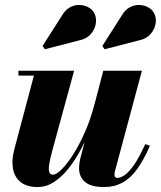

<svg xmlns="http://www.w3.org/2000/svg" viewBox="-20 -746 650 776"><path d="M132.5 10Q89.5 10 64.5 -9.2Q39.5 -28.5 32.8 -62.5Q26 -96.5 37.5 -141L117 -440.5H54.5V-460H279.5L193.5 -145Q182.5 -106 179 -83Q175.5 -60 179.2 -50Q183 -40 194 -40Q207.5 -40 229.5 -61.8Q251.5 -83.5 276.2 -122.5Q301 -161.5 324 -213.8Q347 -266 362.5 -327H378Q366.5 -282 348.8 -235Q331 -188 308 -144.2Q285 -100.5 257.2 -65.5Q229.5 -30.5 198 -10.2Q166.5 10 132.5 10ZM401 10Q348 10 323.8 -10.5Q299.5 -31 299.5 -66.5Q299.5 -75 300.8 -85Q302 -95 304 -103.5L397.5 -460H553.5L445.5 -57.5Q444 -53 443.2 -48.5Q442.5 -44 442.5 -40.5Q442.5 -27 454.5 -27Q467 -27 483.8 -38.2Q500.5 -49.5 521.2 -79Q542 -108.5 567 -163.5L586 -157Q561 -99.5 534.2 -62.5Q507.5 -25.5 474.8 -7.8Q442 10 401 10ZM403 -547 393.5 -560 472.5 -684Q485.5 -706 503.5 -716Q521.5 -726 540.2 -726Q559 -726 574.8 -718.5Q590.5 -711 599 -699Q612.5 -679.5 609.5 -654.5Q606.5 -629.5 589 -609Q571.5 -588.5 540.5 -582.5ZM161.5 -547 152 -560 231 -684Q244 -706 262 -716Q280 -726 298.8 -726Q317.5 -726 333.2 -718.5Q349 -711 357.5 -699Q370.5 -679.5 367.8 -654.5Q365 -629.5 347.5 -609Q330 -588.5 299 -582.5Z"/></svg>

Font: Bodoni Moda 11pt ExtraBold
Style: Italic
Weight: 800
Italic angle: -13°
Version: Version 2.004